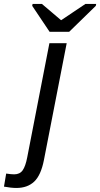

<svg xmlns="http://www.w3.org/2000/svg" viewBox="-132 -748 509 976"><path d="M-48.8 207.5Q-74.7 207.5 -111.8 200.7L-100.6 134.3Q-87.9 136.2 -77.9 137.2Q-67.9 138.2 -60.1 138.2Q-31.2 138.2 -16.8 117.7Q-2.4 97.2 6.3 52.2L119.1 -528.3H207L91.3 65.4Q76.2 142.6 42 175Q7.8 207.5 -48.8 207.5ZM355 -718.3 219.7 -586.4H120.1L31.7 -718.3L33.7 -728H81.1L178.2 -645.5H179.2L302.2 -728H356.9Z"/></svg>

Font: Arimo
Style: Italic
Weight: 400
Italic angle: -12°
Designer: Steve Matteson
Foundry: Monotype Imaging Inc.
Version: Version 1.33